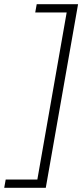

<svg xmlns="http://www.w3.org/2000/svg" viewBox="-29 -778 390 910"><path d="M-2 73H148L287 -719H138L145 -758H341L188 112H-9Z"/></svg>

Font: KoHo Light
Style: Italic
Weight: 300
Italic angle: -10°
Version: Version 1.000; ttfautohint (v1.6)